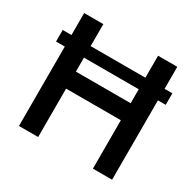

<svg xmlns="http://www.w3.org/2000/svg" viewBox="-158 -903 1093 1075"><g transform="rotate(30 388.5 -365.0)"><path d="M743.2 -587.9V-513.2H692.9V0H568.8V-313H214.8V0H90.8V-513.2H34.2V-587.9H90.8V-730H214.8V-587.9H568.8V-730H692.9V-587.9ZM214.8 -422.9H568.8V-513.2H214.8Z"/></g></svg>

Font: Nacelle SemiBold
Style: Regular
Weight: 600
Designer: Sora Sagano
Foundry: Sora Sagano
Version: Version 1.000;FEAKit 1.0